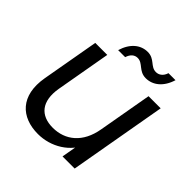

<svg xmlns="http://www.w3.org/2000/svg" viewBox="-189 -861 1018 1018"><g transform="rotate(45 320.0 -352.0)"><path d="M608.7 -548.3H517.7L421 0H512ZM208.2 -548.3H118.2L61.4 -227C33.9 -69.8 118.7 8.5 245 8.5C340.1 8.5 434.7 -45.9 468.5 -140.1L464.5 -246.7C444.5 -129.1 370.2 -70.7 276.7 -70.7C184.9 -70.7 134.7 -127.8 153.7 -239.4ZM231 -607H283.7C293 -637 311.5 -651.2 333.7 -651.2C374.2 -651.2 386.2 -605 439.8 -605C491.9 -605 538 -640.8 558.8 -709.3H506.1C497.1 -679.8 476.6 -666.1 454.8 -666.1C413.1 -666.1 402.1 -711.5 349 -711.5C296.9 -711.5 252 -676.5 231 -607Z"/></g></svg>

Font: Poppins Devanagari Thin
Style: Italic
Weight: 100
Italic angle: -10°
Designer: Ninad Kale (Devanagari), Jonny Pinhorn (Latin)
Foundry: Indian Type Foundry
Version: 4.005